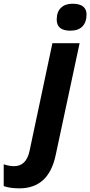

<svg xmlns="http://www.w3.org/2000/svg" viewBox="-149 -780 489 1040"><path d="M158.2 -673.8Q158.2 -715.8 181.2 -737.8Q204.1 -759.8 243.2 -759.8Q319.8 -759.8 319.8 -701.2Q319.8 -660.6 297.9 -637.2Q275.9 -613.8 231.9 -613.8Q158.2 -613.8 158.2 -673.8ZM-43.9 240.2Q-95.2 240.2 -128.9 228V109.9Q-98.6 120.1 -73.2 120.1Q-6.3 120.1 11.2 37.1L134.8 -545.9H282.2L152.8 59.1Q115.2 240.2 -43.9 240.2Z"/></svg>

Font: Open Sans Hebrew
Style: Bold Italic
Weight: 700
Italic angle: -12°
Foundry: Ascender Corporation, Yanek Iontef
Version: Version 2.001;PS 002.001;hotconv 1.0.70;makeotf.lib2.5.58329